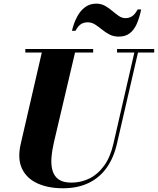

<svg xmlns="http://www.w3.org/2000/svg" viewBox="-20 -1019 866 1054"><path d="M326 14.5Q244.5 14.5 185.2 -12.5Q126 -39.5 100.5 -93.8Q75 -148 94 -230L214 -750H396.5L276.5 -240Q265.5 -193 262.5 -152.5Q259.5 -112 268.8 -81.2Q278 -50.5 302.8 -33.5Q327.5 -16.5 372.5 -16.5Q424.5 -16.5 470.5 -39Q516.5 -61.5 551 -108.5Q585.5 -155.5 602.5 -230L722 -750H742L622 -230Q604 -151.5 564.5 -96.8Q525 -42 465 -13.8Q405 14.5 326 14.5ZM119 -730.5V-750H491.5V-730.5ZM622.5 -730.5V-750H826.5V-730.5ZM632 -818Q602.5 -818 580.2 -830Q558 -842 539 -857.5Q520 -873 501.5 -884.8Q483 -896.5 461.5 -896.5Q441 -896.5 425.2 -887Q409.5 -877.5 394.5 -850H375Q385 -892.5 402.8 -926.2Q420.5 -960 446.8 -979.5Q473 -999 508.5 -999Q535 -999 556.5 -987Q578 -975 596.2 -959.2Q614.5 -943.5 632 -931.5Q649.5 -919.5 668.5 -919.5Q689 -919.5 705 -929.8Q721 -940 735.5 -967H755Q745 -919.5 730 -886.2Q715 -853 691.2 -835.5Q667.5 -818 632 -818Z"/></svg>

Font: Bodoni Moda 11pt ExtraBold
Style: Italic
Weight: 800
Italic angle: -13°
Version: Version 2.004